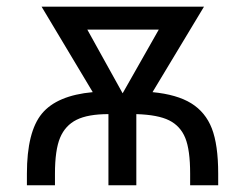

<svg xmlns="http://www.w3.org/2000/svg" viewBox="-20 -548 725 568"><path d="M625.5 0V-34.2C625.5 -91.1 619.2 -135.7 606.7 -168C594.2 -200.2 573.8 -225 545.7 -242.4C517.5 -259.8 479.3 -270.8 431.2 -275.4L583.5 -528.3H103L254.4 -275.4C183.8 -268.9 133.6 -247.7 104 -211.9C74.4 -176.1 59.6 -116.9 59.6 -34.2V0H142.6V-34.2C142.6 -80.7 147.6 -116.1 157.7 -140.4C167.8 -164.6 184.1 -182.4 206.5 -193.6C229 -204.8 260.4 -210.4 300.8 -210.4V0H383.3V-210.4C425.9 -209.1 458.3 -203 480.5 -191.9C502.6 -180.8 518.5 -163.5 528.1 -139.9C537.7 -116.3 542.5 -81.1 542.5 -34.2V0ZM449.7 -460.4 342.8 -272 238.3 -460.4Z"/></svg>

Font: Arimo
Style: Regular
Weight: 400
Designer: Steve Matteson
Foundry: Monotype Imaging Inc.
Version: Version 1.32